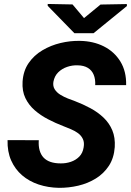

<svg xmlns="http://www.w3.org/2000/svg" viewBox="-20 -924 651 955"><path d="M396 -190.9Q400.4 -215.3 392.3 -232.4Q384.3 -249.5 368.7 -261.2Q353 -272.9 333 -281.2Q313 -289.6 294.4 -296.9Q256.3 -311.5 219.5 -330.6Q182.6 -349.6 152.8 -375.5Q123 -401.4 106.2 -436.3Q89.4 -471.2 92.3 -518.1Q95.7 -571.3 122.3 -610.1Q148.9 -648.9 190.9 -673.8Q232.9 -698.7 281.5 -710.2Q330.1 -721.7 377.4 -720.7Q443.8 -719.7 496.3 -693.4Q548.8 -667 578.9 -617.9Q608.9 -568.8 607.4 -500.5H453.6Q455.1 -530.3 446 -552.2Q437 -574.2 417 -586.4Q397 -598.6 366.2 -599.1Q339.8 -600.1 314 -591.3Q288.1 -582.5 269.5 -564.2Q251 -545.9 245.6 -517.1Q242.2 -495.6 252.2 -479.7Q262.2 -463.9 280 -452.9Q297.9 -441.9 317.6 -434.1Q337.4 -426.3 353 -420.9Q392.6 -405.8 429.4 -386Q466.3 -366.2 494.9 -339.1Q523.4 -312 538.6 -275.9Q553.7 -239.7 550.8 -192.4Q546.9 -137.7 521.5 -99.1Q496.1 -60.5 456.5 -36.1Q417 -11.7 369.4 -0.5Q321.8 10.7 272.9 10.3Q219.2 9.3 172.1 -6.3Q125 -22 89.8 -52.2Q54.7 -82.5 35.4 -126.2Q16.1 -169.9 17.6 -227.1L172.9 -226.6Q170.9 -198.2 177 -176.5Q183.1 -154.8 196.5 -140.4Q210 -126 231.2 -118.7Q252.4 -111.3 281.7 -111.3Q307.6 -110.8 332.3 -119.1Q356.9 -127.4 374.3 -145Q391.6 -162.6 396 -190.9ZM340.8 -901.9 397.9 -834 480 -901.4 610.8 -903.8 611.3 -894 445.3 -758.8H350.1L217.3 -895V-904.3Z"/></svg>

Font: Roboto ExtraBold
Style: Italic
Weight: 800
Designer: Christian Robertson
Foundry: Google
Version: Version 3.009; 2024